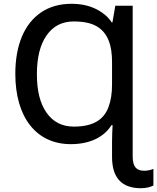

<svg xmlns="http://www.w3.org/2000/svg" viewBox="-20 -744 822 1004"><path d="M354 -724.1C293 -724.1 240.2 -709.5 196.3 -680.2C107.9 -621.6 60.1 -508.8 60.1 -357.9C60.1 -130.4 169.9 9.8 350.1 9.8C454.1 9.8 525.9 -29.8 563 -89.8H568.8C567.4 -60.5 565.9 -35.6 565.9 -4.9V77.1C565.9 191.9 622.6 240.2 716.8 240.2C744.6 240.2 767.1 233.9 782.2 226.1V139.2C768.6 144.5 752.9 148.9 733.9 148.9C695.3 148.9 673.8 130.4 673.8 74.2V-713.9H583L567.9 -627H564C545.4 -655.8 517.6 -679.2 481 -697.3C444.3 -715.3 401.9 -724.1 354 -724.1ZM365.2 -631.8C417.5 -631.8 458.5 -623 487.3 -605.5C545.4 -570.3 565.9 -505.4 565.9 -419.9V-301.8C565.9 -257.3 560.1 -218.3 547.9 -185.5C523.9 -119.6 469.7 -82 366.2 -82C305.2 -82 257.8 -106 224.1 -153.8C189.9 -201.2 172.9 -268.6 172.9 -356C172.9 -443.4 189.9 -511.2 224.1 -559.6C257.8 -607.9 305.2 -631.8 365.2 -631.8Z"/></svg>

Font: Noto Reveo Sans
Style: Regular
Weight: 500
Designer: Monotype Design Team
Foundry: Monotype Imaging Inc.
Version: Version 2.007